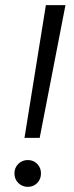

<svg xmlns="http://www.w3.org/2000/svg" viewBox="-20 -720 289 745"><path d="M75 -185 158 -700H234L134 -185ZM88 5Q66 5 51 -10Q36 -25 36 -47Q36 -69 51 -84Q66 -99 88 -99Q110 -99 124.5 -84Q139 -69 139 -47Q139 -25 124.5 -10Q110 5 88 5Z"/></svg>

Font: DM Sans 11pt Light
Style: Italic
Weight: 300
Italic angle: -10°
Version: Version 4.004;gftools[0.9.30]